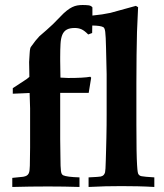

<svg xmlns="http://www.w3.org/2000/svg" viewBox="-20 -743 651 763"><path d="M593.3 -38.1V0Q559.6 -2 527.3 -2.7Q495.1 -3.4 462.9 -3.4Q431.6 -3.4 399.4 -2.7Q367.2 -2 332 0V-38.1Q354 -39.1 366 -40Q377.9 -41 380.4 -41.5Q388.2 -43.5 391.8 -47.4Q395.5 -51.3 397.5 -58.1Q398.4 -61 399.2 -73.7Q399.9 -86.4 400.4 -105.5Q400.9 -124.5 401.6 -147.9Q402.3 -171.4 402.8 -196Q403.3 -220.7 403.6 -244.6Q403.8 -268.6 403.8 -288.1V-448.7Q403.8 -452.6 403.1 -477.8Q402.3 -502.9 401.4 -551.8Q400.9 -576.2 400.1 -591.8Q399.4 -607.4 398.2 -616.5Q397 -625.5 395 -629.6Q393.1 -633.8 390.1 -635.3Q379.4 -641.1 346.7 -641.6L346.2 -611.8L330.6 -606Q315.9 -621.1 304 -626.5Q292 -631.8 277.3 -631.8Q256.8 -631.8 245.1 -625.2Q233.4 -618.7 227.5 -604.5Q221.7 -590.3 220.5 -568.4Q219.2 -546.4 219.2 -516.1V-501.5L220.2 -434.6Q241.7 -433.1 251 -433.1Q313 -433.1 338.9 -438L342.3 -434.1L332.5 -374H219.2V-190.9L220.2 -115.2Q220.2 -96.7 220.7 -84.2Q221.2 -71.8 222.2 -64Q223.1 -56.2 225.3 -52.2Q227.5 -48.3 231 -46.4Q245.6 -39.6 295.9 -38.1V0Q266.1 -1 235.4 -1.5Q204.6 -2 170.9 -2Q135.3 -2 99.9 -1.5Q64.5 -1 28.8 0V-36.1L71.8 -40.5Q81.1 -42 86.2 -45.2Q91.3 -48.3 94 -53.7Q96.7 -59.1 97.4 -66.7Q98.1 -74.2 98.6 -84L99.6 -156.7V-312.5L97.7 -373.5Q88.9 -373 72.3 -372.3Q55.7 -371.6 30.8 -370.6V-392.6L77.1 -422.9Q82 -425.8 86.9 -429.4Q91.8 -433.1 96.7 -437.5Q96.7 -445.8 96.4 -460.7Q96.2 -475.6 95.7 -496.6Q97.2 -520.5 97.9 -532.2Q98.6 -543.9 99.9 -549.3Q101.1 -554.7 103 -556.9Q105 -559.1 107.9 -563.5Q114.3 -572.8 121.3 -581.5Q128.4 -590.3 136.7 -599.1Q141.1 -603.5 164.6 -623.3Q188 -643.1 220.2 -677.2Q233.4 -691.4 244.9 -700.4Q256.3 -709.5 266.8 -714.6Q277.3 -719.7 287.4 -721.4Q297.4 -723.1 308.1 -723.1Q321.8 -723.1 331.8 -721.9Q341.8 -720.7 347.2 -713.9V-681.2Q367.7 -683.1 385.5 -685.8Q403.3 -688.5 418.9 -691.9L520 -719.7L528.8 -714.4L524.4 -615.7Q523.4 -574.2 522.7 -523.9Q522 -473.6 522 -412.1V-286.6V-248.5Q522 -185.1 522.7 -146.7Q523.4 -108.4 524.7 -87.6Q525.9 -66.9 527.3 -59.6Q528.8 -52.2 530.3 -50.3Q532.7 -47.4 534.9 -45.7Q537.1 -43.9 543 -42.7Q548.8 -41.5 560.5 -40.5Q572.3 -39.6 593.3 -38.1Z"/></svg>

Font: XB Kayhan
Style: Bold
Weight: 700
Designer: Behnam
Foundry: Irmug
Version: Version 7.300 2009